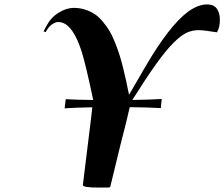

<svg xmlns="http://www.w3.org/2000/svg" viewBox="-20 -843 1008 863"><path d="M476.1 -5.4Q474.6 0 466.3 0H419.4Q352.5 0 352.5 -11.2Q352.5 -11.7 352.5 -13.7L353 -15.6L389.6 -314L395 -360.8Q305.7 -358.9 276.4 -356.4L270.5 -356L275.4 -397H279.8Q317.4 -394.5 398.9 -393.6Q365.7 -551.8 347.7 -608.9Q310.5 -726.6 258.3 -741.7Q250 -744.1 241.2 -744.1Q229 -744.1 213.1 -732.9Q197.3 -721.7 186 -699.7L185.5 -698.7L175.8 -702.1L187 -723.6Q208.5 -764.6 243.7 -786.1Q278.8 -807.6 311.5 -807.6Q338.4 -807.6 362.1 -800Q385.7 -792.5 404.5 -780.3Q423.3 -768.1 440.4 -747.8Q457.5 -727.5 470.2 -707.3Q482.9 -687 494.9 -657.2Q506.8 -627.4 515.1 -602.5Q523.4 -577.6 532.2 -542.2Q541 -506.8 546.6 -481.2Q552.2 -455.6 559.6 -418.5H561Q641.1 -557.6 659.2 -586.4Q764.6 -756.8 844.7 -803.2Q878.9 -823.2 910.2 -823.2Q941.4 -823.2 954.8 -803.7Q968.3 -784.2 968.3 -754.9Q968.3 -719.2 955.1 -697.8Q946.8 -698.7 932.9 -700.9Q918.9 -703.1 910.9 -704.3Q902.8 -705.6 892.3 -706.5Q881.8 -707.5 873.5 -707.5Q843.8 -707.5 818.6 -695.8Q793.5 -684.1 759 -649.7Q724.6 -615.2 681.2 -554.4Q637.7 -493.7 574.7 -393.6Q671.4 -395.5 701.2 -397.9L707 -398.4L702.6 -356.9L697.8 -357.4Q647.9 -360.4 563 -361.3Q557.1 -334 548.6 -299.1Q540 -264.2 531.5 -231.7Q522.9 -199.2 521 -190.4Z"/></svg>

Font: QumpellkaNo12
Style: Regular
Weight: 500
Designer: gluk (gluksza@wp.pl)
Foundry: gluk (gluksza@wp.pl)
Version: Version 00.480